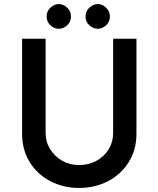

<svg xmlns="http://www.w3.org/2000/svg" viewBox="-20 -919 781 947"><path d="M205 -262Q205 -219 227.5 -183Q250 -147 287 -126Q324 -105 370 -105Q418 -105 456 -126Q494 -147 516 -183Q538 -219 538 -262V-728H653V-259Q653 -180 615 -119.5Q577 -59 513 -25.5Q449 8 370 8Q292 8 228 -25.5Q164 -59 126.5 -119.5Q89 -180 89 -259V-728H205ZM210 -838Q210 -864 229 -881.5Q248 -899 270 -899Q292 -899 311 -881.5Q330 -864 330 -838Q330 -811 311 -794Q292 -777 270 -777Q248 -777 229 -794Q210 -811 210 -838ZM402 -838Q402 -864 421 -881.5Q440 -899 463 -899Q484 -899 503 -881.5Q522 -864 522 -838Q522 -811 503 -794Q484 -777 463 -777Q440 -777 421 -794Q402 -811 402 -838Z"/></svg>

Font: Josefin Sans Thin SemiBold
Style: Regular
Weight: 600
Version: Version 2.000